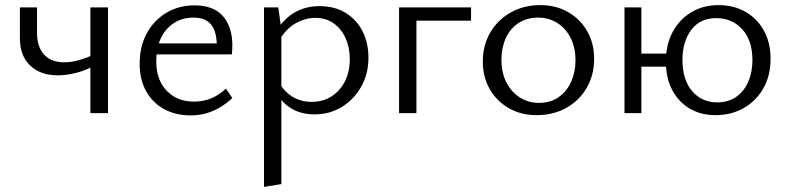

<svg xmlns="http://www.w3.org/2000/svg" viewBox="-20 -443 3080 752"><path d="M206 -148Q138 -148 98 -186.5Q58 -225 58 -291V-414H125V-314Q125 -260 152.5 -229.5Q180 -199 232 -199Q254 -199 277 -204.5Q300 -210 320 -217.5Q340 -225 351 -232L364 -196Q347 -183 321 -172Q295 -161 265 -154.5Q235 -148 206 -148ZM334 0V-414H403V0Z M727 9Q668 9 623 -15.5Q578 -40 552.5 -85.5Q527 -131 527 -193Q527 -262 555.5 -313.5Q584 -365 632.5 -393.5Q681 -422 742 -422Q816 -422 853 -380Q890 -338 890 -265Q890 -257 889.5 -247.5Q889 -238 888 -230H829V-265Q829 -319 807 -346.5Q785 -374 738 -374Q694 -374 661 -352.5Q628 -331 610 -293Q592 -255 592 -202Q592 -130 633 -87.5Q674 -45 740 -45Q774 -45 805 -57Q836 -69 865 -96L890 -59Q863 -34 835.5 -19Q808 -4 781 2.5Q754 9 727 9ZM565 -230 574 -273H879V-230Z M1211 5Q1157 5 1116.5 -21Q1076 -47 1055 -96L1074 -118Q1095 -82 1127.5 -63Q1160 -44 1200 -44Q1245 -44 1278.5 -65.5Q1312 -87 1331 -124.5Q1350 -162 1350 -211Q1350 -257 1333.5 -293.5Q1317 -330 1287 -351.5Q1257 -373 1215 -373Q1178 -373 1141 -353.5Q1104 -334 1075 -288L1050 -302Q1083 -362 1128 -390.5Q1173 -419 1232 -419Q1290 -419 1333 -393Q1376 -367 1399.5 -321.5Q1423 -276 1423 -217Q1423 -153 1394.5 -103Q1366 -53 1318.5 -24Q1271 5 1211 5ZM1014 289V-414H1070L1082 -327V278Z M1543 0V-414H1611V0ZM1578 -362V-414H1825V-362Z M2082 8Q2021 8 1973.5 -19Q1926 -46 1898.5 -93.5Q1871 -141 1871 -202Q1871 -266 1900.5 -316Q1930 -366 1981 -394.5Q2032 -423 2096 -423Q2157 -423 2204.5 -396Q2252 -369 2279.5 -321.5Q2307 -274 2307 -213Q2307 -149 2278 -99Q2249 -49 2198 -20.5Q2147 8 2082 8ZM2091 -40Q2136 -40 2168 -62.5Q2200 -85 2217 -123Q2234 -161 2234 -206Q2234 -258 2214.5 -295.5Q2195 -333 2162 -353.5Q2129 -374 2087 -374Q2043 -374 2010.5 -352.5Q1978 -331 1961 -293.5Q1944 -256 1944 -210Q1944 -158 1963.5 -120Q1983 -82 2016.5 -61Q2050 -40 2091 -40Z M2426 0V-414H2492V0ZM2458 -182V-233H2620V-182ZM2782 8Q2724 8 2680 -18.5Q2636 -45 2612 -92Q2588 -139 2588 -202Q2588 -268 2614.5 -317.5Q2641 -367 2687.5 -395Q2734 -423 2795 -423Q2854 -423 2900 -396.5Q2946 -370 2972 -323Q2998 -276 2998 -213Q2998 -146 2969.5 -96.5Q2941 -47 2892.5 -19.5Q2844 8 2782 8ZM2789 -42Q2833 -42 2864 -64Q2895 -86 2911 -123.5Q2927 -161 2927 -207Q2927 -285 2887 -328.5Q2847 -372 2785 -372Q2722 -372 2687.5 -326Q2653 -280 2653 -209Q2653 -130 2691 -86Q2729 -42 2789 -42Z"/></svg>

Font: Ysabeau Office
Style: Regular
Weight: 400
Designer: Christian Thalmann (Catharsis Fonts)
Version: Version 2.001;gftools[0.9.30]; featfreeze: tnum,lnum,ss02